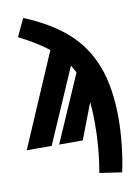

<svg xmlns="http://www.w3.org/2000/svg" viewBox="-119 -826 785 1114"><g transform="rotate(-10 273.5 -269.0)"><path d="M542 -90Q542 -17 532.5 70Q523 157 508 222L377 203Q402 62 402 -86Q402 -154 396 -211L315 0H176L348 -395Q332 -425 323 -439L132 0H-15L221 -549Q158 -600 49 -655L98 -760Q253 -696 349.5 -610Q446 -524 494 -398Q542 -272 542 -90Z"/></g></svg>

Font: Fira Sans Compressed ExtraBold
Style: Regular
Weight: 800
Width: 1
Designer: bBox Type GmbH & Carrois Corporate GbR & Edenspiekermann AG
Foundry: bBox Type GmbH & Carrois Corporate GbR & Edenspiekermann AG
Version: Version 4.301